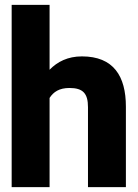

<svg xmlns="http://www.w3.org/2000/svg" viewBox="-20 -770 569 790"><path d="M28 0H184V-367C200 -392 224 -408 266 -408C322 -408 342 -385 342 -329V0H498V-331C498 -457 447 -538 317 -538C259 -538 216 -516 184 -483V-750H28Z"/></svg>

Font: Asimov Pro
Style: Blk
Weight: 900
Designer: Google
Version: Version 2.000980; 2014